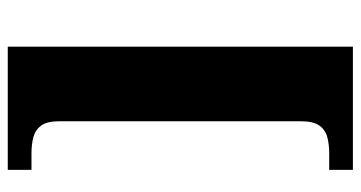

<svg xmlns="http://www.w3.org/2000/svg" viewBox="-237 -563 928 494"><g transform="rotate(-90 227.0 -316.0)"><path d="M37 128V67H80Q103 67 121.5 62Q140 57 151 41.5Q162 26 162 -5V-627Q162 -659 151 -674Q140 -689 121.5 -694Q103 -699 80 -699H37V-760H354V128Z"/></g></svg>

Font: Noto Serif Khmer Black
Style: Regular
Weight: 900
Version: Version 2.003